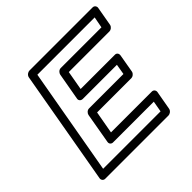

<svg xmlns="http://www.w3.org/2000/svg" viewBox="-188 -917 1123 1123"><g transform="rotate(-45 373.5 -355.5)"><path d="M578 -333H293C278 -333 266 -319 264 -308L231 -118C228 -103 240 -93 251 -93H589L577 -25H102L219 -686H693L680 -617H343C328 -617 316 -603 314 -592L284 -423C281 -408 294 -398 305 -398H589ZM594 -283C605 -283 620 -293 623 -308L643 -423C645 -434 638 -448 623 -448H339L360 -567H697C708 -567 723 -577 726 -592L747 -711C749 -722 741 -736 726 -736H203C192 -736 176 -726 173 -711L48 0C46 11 54 25 69 25H593C604 25 620 15 623 0L644 -118C646 -129 638 -143 623 -143H285L310 -283Z"/></g></svg>

Font: Asimov
Style: WidOuIt
Weight: 500
Designer: Google
Version: Version 2.000980; 2014